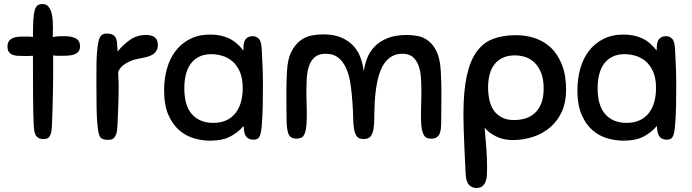

<svg xmlns="http://www.w3.org/2000/svg" viewBox="-20 -687 3422 950"><path d="M147 -65Q144 -128 143.5 -214.5Q143 -301 143 -411Q133 -410 119.5 -410Q106 -410 98 -410Q80 -410 65.5 -411Q51 -412 40 -417Q29 -422 23 -431.5Q17 -441 17 -458Q17 -506 89 -506Q100 -506 116 -506Q132 -506 143 -504Q143 -557 145 -589Q147 -621 152.5 -638.5Q158 -656 167.5 -661.5Q177 -667 192 -667Q208 -667 218 -656Q228 -645 233.5 -628Q239 -611 240.5 -590Q242 -569 242 -549Q242 -535 241.5 -523.5Q241 -512 241 -503Q255 -507 270 -507.5Q285 -508 299 -508Q336 -508 356 -496.5Q376 -485 376 -459Q376 -443 369 -433.5Q362 -424 350.5 -419Q339 -414 323.5 -412.5Q308 -411 290 -411Q280 -411 267 -411Q254 -411 243 -413Q243 -360 243 -316Q243 -272 242 -231.5Q241 -191 240 -151Q239 -111 237 -66Q236 -42 232.5 -29Q229 -16 223 -9Q217 -2 209.5 -0.5Q202 1 192 1Q174 1 161.5 -11.5Q149 -24 147 -65Z M463 -61Q459 -96 458 -146Q457 -196 457 -267Q457 -337 457.5 -380Q458 -423 463 -456Q468 -497 478.5 -509Q489 -521 506 -521Q518 -521 527.5 -519Q537 -517 544.5 -510.5Q552 -504 556 -492Q560 -480 560 -459Q560 -455 561 -451Q561 -447 561.5 -442.5Q562 -438 562 -432Q589 -466 623.5 -490Q658 -514 702 -514Q761 -514 761 -465Q761 -447 753.5 -435Q746 -423 732.5 -415.5Q719 -408 701.5 -404Q684 -400 663 -396Q631 -390 603 -373.5Q575 -357 565 -332Q565 -313 565.5 -304Q566 -295 566.5 -289Q567 -283 567 -276Q567 -269 567 -254Q567 -203 565 -158.5Q563 -114 561 -62Q560 -38 555.5 -25Q551 -12 544.5 -5Q538 2 530 3.5Q522 5 514 5Q486 5 476.5 -7.5Q467 -20 463 -61Z M1235 4Q1219 4 1209.5 -1.5Q1200 -7 1195 -16Q1190 -25 1188 -37.5Q1186 -50 1185 -64Q1160 -33 1120.5 -12Q1081 9 1020 9Q981 9 940.5 -2.5Q900 -14 867 -42.5Q834 -71 813 -119Q792 -167 792 -240Q792 -297 806 -347Q820 -397 848.5 -434.5Q877 -472 920 -494Q963 -516 1021 -516Q1072 -516 1112 -497.5Q1152 -479 1184 -437Q1184 -449 1185 -461.5Q1186 -474 1190.5 -484.5Q1195 -495 1205 -501.5Q1215 -508 1232 -508Q1247 -508 1260 -496Q1273 -484 1275 -444Q1278 -391 1279.5 -349Q1281 -307 1281 -262Q1281 -207 1280 -161Q1279 -115 1275 -63Q1273 -40 1269.5 -26.5Q1266 -13 1261 -6.5Q1256 0 1249 2Q1242 4 1235 4ZM1181 -250Q1181 -302 1165.5 -335Q1150 -368 1126.5 -386.5Q1103 -405 1076 -412Q1049 -419 1026 -419Q990 -419 964.5 -406Q939 -393 923 -370.5Q907 -348 899.5 -317.5Q892 -287 892 -251Q892 -163 930.5 -121Q969 -79 1035 -79Q1074 -79 1101.5 -92.5Q1129 -106 1146.5 -129Q1164 -152 1172.5 -183.5Q1181 -215 1181 -250Z M2072 -30Q2066 -47 2064.5 -68Q2063 -89 2063 -120Q2063 -142 2063.5 -154.5Q2064 -167 2064 -176.5Q2064 -186 2064.5 -195.5Q2065 -205 2065 -222Q2065 -257 2063.5 -292.5Q2062 -328 2053 -356.5Q2044 -385 2025 -403Q2006 -421 1970 -421Q1909 -421 1875 -363Q1841 -305 1834 -178Q1832 -138 1832 -105Q1832 -72 1828 -48.5Q1824 -25 1813.5 -12Q1803 1 1779 1Q1757 1 1747 -10.5Q1737 -22 1732.5 -45Q1728 -68 1727.5 -101Q1727 -134 1724 -178Q1721 -226 1714.5 -270Q1708 -314 1693.5 -347.5Q1679 -381 1654.5 -401Q1630 -421 1592 -421Q1556 -421 1536.5 -403.5Q1517 -386 1508 -357.5Q1499 -329 1497.5 -293.5Q1496 -258 1496 -222Q1496 -204 1496.5 -195.5Q1497 -187 1497 -180Q1497 -173 1497.5 -162Q1498 -151 1498 -128Q1498 -95 1496.5 -71Q1495 -47 1489 -30Q1482 -10 1470 -5.5Q1458 -1 1448 -1Q1417 -1 1408 -23Q1399 -45 1398 -87Q1398 -110 1397.5 -138.5Q1397 -167 1397 -208Q1397 -228 1397 -243Q1397 -258 1397.5 -272Q1398 -286 1398.5 -300.5Q1399 -315 1400 -334Q1403 -395 1422 -431.5Q1441 -468 1467 -487Q1493 -506 1523 -511.5Q1553 -517 1578 -517Q1632 -517 1669 -501Q1706 -485 1729.5 -459Q1753 -433 1764.5 -400Q1776 -367 1780 -333Q1784 -366 1796.5 -398.5Q1809 -431 1833.5 -456.5Q1858 -482 1897 -498Q1936 -514 1993 -514Q2020 -514 2048.5 -508.5Q2077 -503 2101 -484Q2125 -465 2141.5 -429.5Q2158 -394 2161 -334Q2162 -315 2162.5 -300.5Q2163 -286 2163.5 -272Q2164 -258 2164 -243Q2164 -228 2164 -208Q2164 -167 2163.5 -138.5Q2163 -110 2163 -87Q2163 -68 2161.5 -52Q2160 -36 2155 -25Q2150 -14 2140.5 -7.5Q2131 -1 2113 -1Q2096 -1 2087 -7.5Q2078 -14 2072 -30Z M2390 144Q2390 163 2389 180.5Q2388 198 2382.5 212Q2377 226 2366.5 234.5Q2356 243 2337 243Q2315 243 2300.5 227.5Q2286 212 2284 173Q2283 148 2281 112Q2279 76 2277.5 36Q2276 -4 2274.5 -44Q2273 -84 2273 -118Q2273 -235 2289.5 -311Q2306 -387 2339 -432Q2372 -477 2420.5 -495Q2469 -513 2533 -513Q2584 -513 2629 -497.5Q2674 -482 2707.5 -449.5Q2741 -417 2761 -365.5Q2781 -314 2781 -242Q2781 -182 2760.5 -136Q2740 -90 2704 -58.5Q2668 -27 2619.5 -10.5Q2571 6 2516 6Q2469 6 2431.5 -13.5Q2394 -33 2378 -56Q2383 0 2386.5 48Q2390 96 2390 144ZM2528 -413Q2493 -413 2467.5 -401Q2442 -389 2426 -368Q2410 -347 2402.5 -318Q2395 -289 2395 -255Q2395 -222 2401.5 -192.5Q2408 -163 2423 -141Q2438 -119 2463 -106Q2488 -93 2524 -93Q2552 -93 2578 -100.5Q2604 -108 2624.5 -126Q2645 -144 2657.5 -174Q2670 -204 2670 -249Q2670 -295 2657.5 -326.5Q2645 -358 2624.5 -377.5Q2604 -397 2578.5 -405Q2553 -413 2528 -413Z M3280 4Q3264 4 3254.5 -1.5Q3245 -7 3240 -16Q3235 -25 3233 -37.5Q3231 -50 3230 -64Q3205 -33 3165.5 -12Q3126 9 3065 9Q3026 9 2985.5 -2.5Q2945 -14 2912 -42.5Q2879 -71 2858 -119Q2837 -167 2837 -240Q2837 -297 2851 -347Q2865 -397 2893.5 -434.5Q2922 -472 2965 -494Q3008 -516 3066 -516Q3117 -516 3157 -497.5Q3197 -479 3229 -437Q3229 -449 3230 -461.5Q3231 -474 3235.5 -484.5Q3240 -495 3250 -501.5Q3260 -508 3277 -508Q3292 -508 3305 -496Q3318 -484 3320 -444Q3323 -391 3324.5 -349Q3326 -307 3326 -262Q3326 -207 3325 -161Q3324 -115 3320 -63Q3318 -40 3314.5 -26.5Q3311 -13 3306 -6.5Q3301 0 3294 2Q3287 4 3280 4ZM3226 -250Q3226 -302 3210.5 -335Q3195 -368 3171.5 -386.5Q3148 -405 3121 -412Q3094 -419 3071 -419Q3035 -419 3009.5 -406Q2984 -393 2968 -370.5Q2952 -348 2944.5 -317.5Q2937 -287 2937 -251Q2937 -163 2975.5 -121Q3014 -79 3080 -79Q3119 -79 3146.5 -92.5Q3174 -106 3191.5 -129Q3209 -152 3217.5 -183.5Q3226 -215 3226 -250Z"/></svg>

Font: Sniglet
Style: Regular
Weight: 400
Designer: Haley Fiege
Foundry: Haley Fiege, Pablo Impallari, Brenda Gallo
Version: Version 2.000; ttfautohint (v0.95) -l 8 -r 50 -G 200 -x 14 -